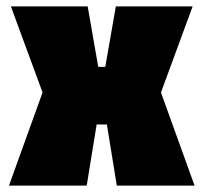

<svg xmlns="http://www.w3.org/2000/svg" viewBox="-20 -580 635 600"><path d="M8 0 113 -291 14 -560H254L287 -371H309L342 -560H582L483 -291L588 0H345L314 -191H282L251 0Z"/></svg>

Font: Tektur SemiCondensed Black
Style: Regular
Weight: 900
Width: 4
Designer: Adam Jagosz
Foundry: Adam Jagosz
Version: Version 1.005;gftools[0.9.30]